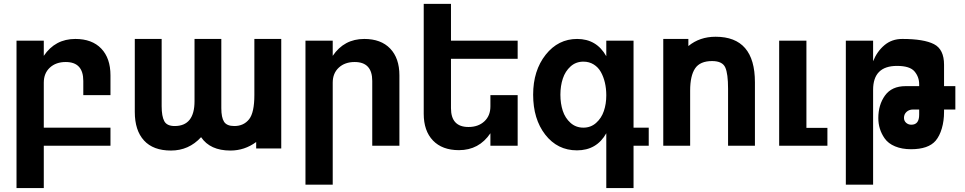

<svg xmlns="http://www.w3.org/2000/svg" viewBox="-20 -749 4961 987"><path d="M317.9 -430.2Q267.6 -430.2 236.3 -401.4Q205.1 -372.6 205.1 -324.2V-92.8H547.9V0H205.1V217.8H64.9V-540H205.1V-461.9Q263.7 -548.8 367.2 -548.8Q453.1 -548.8 500.5 -499.3Q547.9 -449.7 547.9 -361.8V-259.8H408.2V-333Q408.2 -430.2 317.9 -430.2Z M1117.7 -192.9Q1117.7 -145 1131.8 -123Q1146 -101.1 1184.6 -101.1Q1232.9 -101.1 1260.7 -136.2Q1287.6 -170.4 1287.6 -261.2V-548.8H1425.8V14.2H1296.9V-19Q1237.3 24.9 1164.6 24.9Q1060.1 24.9 1013.7 -43.9Q950.7 24.9 858.9 24.9Q767.6 24.9 720.2 -26.9Q672.9 -78.6 672.9 -173.8V-548.8H811V-203.1Q811 -151.4 824.5 -126.2Q837.9 -101.1 877.9 -101.1Q980 -101.1 980 -229V-548.8H1117.7Z M1803.2 -430.2Q1752.9 -430.2 1721.7 -401.4Q1690.4 -372.6 1690.4 -324.2V200.2H1550.3V-540H1690.4V-461.9Q1749 -548.8 1852.5 -548.8Q1938.5 -548.8 1985.8 -499.3Q2033.2 -449.7 2033.2 -361.8V0H1893.6V-333Q1893.6 -430.2 1803.2 -430.2Z M2388.2 -96.2Q2438.5 -96.2 2469.7 -125Q2501 -153.8 2501 -202.1V-259.8H2641.1V0H2501V-64Q2442.4 22.9 2339.4 22.9Q2253.4 22.9 2205.8 -26.6Q2158.2 -76.2 2158.2 -164.1V-729H2298.3V-540H2641.1V-446.8H2298.3V-192.9Q2298.3 -96.2 2388.2 -96.2Z M3096.7 -258.8Q3096.7 -293.5 3089.6 -324Q3082.5 -354.5 3068.8 -378.9Q3055.2 -403.3 3032 -417.7Q3008.8 -432.1 2979 -432.1Q2940.4 -432.1 2913.1 -407.5Q2885.7 -382.8 2873.3 -345.2Q2860.8 -307.6 2860.8 -262.2Q2860.8 -216.8 2873 -179.4Q2885.3 -142.1 2912.8 -117.4Q2940.4 -92.8 2979 -92.8Q3017.1 -92.8 3044.4 -117.2Q3071.8 -141.6 3084.2 -178.2Q3096.7 -214.8 3096.7 -258.8ZM2945.8 23.9Q2845.7 23.9 2782.7 -57.1Q2720.7 -137.2 2720.7 -262.2Q2720.7 -386.2 2785.2 -467.8Q2849.6 -548.8 2946.8 -548.8Q3046.9 -548.8 3096.7 -460V-540H3236.8V-92.8H3314.9V0H3236.8V217.8H3096.7V-64Q3047.4 23.9 2945.8 23.9Z M3640.6 -435.1Q3578.6 -435.1 3553.2 -397.2Q3527.8 -359.4 3527.8 -283.2V0H3389.6V-548.8H3518.6V-512.2Q3576.7 -560.1 3658.7 -560.1Q3860.8 -560.1 3860.8 -326.2V0H3722.7V-293Q3722.7 -370.1 3708.5 -401.9Q3693.8 -435.1 3640.6 -435.1Z M4125.5 -540V-91.8H4233.4V0H3985.4V-540Z M4468.3 -434.1Q4488.3 -484.4 4526.4 -516.6Q4564.5 -548.8 4618.2 -548.8Q4729 -548.8 4781.2 -522Q4833 -495.6 4833 -416V-306.2H4891.1V-186H4833V-173.8Q4833 -127.4 4821.5 -88.6Q4810.1 -49.8 4790 -25.9Q4752.4 18.1 4663.1 18.1Q4616.7 18.1 4581.3 3.4Q4545.9 -11.2 4527.3 -38.1Q4495.1 -84.5 4495.1 -142.1Q4495.1 -210 4529.3 -257.8Q4564 -306.2 4635.3 -306.2H4705.1V-315.9Q4705.1 -353.5 4681.2 -381.8Q4657.2 -410.2 4591.3 -410.2Q4468.3 -410.2 4468.3 -287.1V200.2H4328.1V-540H4468.3ZM4627 -143.1Q4627 -127.9 4637.9 -117.9Q4648.9 -107.9 4665 -107.9Q4705.1 -107.9 4705.1 -159.2V-186H4673.3Q4653.3 -186 4640.1 -173.8Q4627 -161.6 4627 -143.1Z"/></svg>

Font: Miedinger*
Style: Bold
Weight: 700
Version: Version 001.000